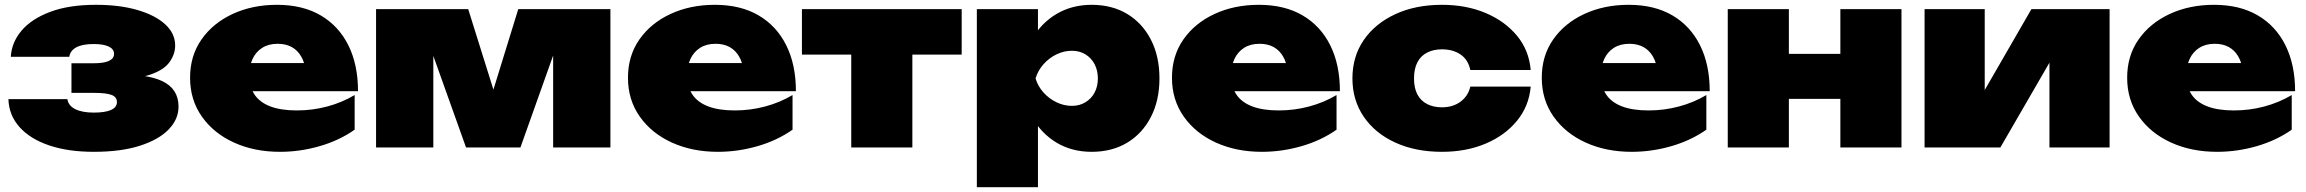

<svg xmlns="http://www.w3.org/2000/svg" viewBox="-20 -613 9586 798"><path d="M370 18Q264 18 185 -8.5Q106 -35 61.5 -84.5Q17 -134 15 -201H260Q264 -174 292.5 -159.5Q321 -145 370 -145Q417 -145 441.5 -156Q466 -167 466 -189Q466 -210 443.5 -218.5Q421 -227 370 -227H277V-350H368Q412 -350 433 -360Q454 -370 454 -389Q454 -409 432 -419.5Q410 -430 369 -430Q323 -430 297.5 -416.5Q272 -403 268 -377H25Q28 -436 69 -485Q110 -534 188 -563.5Q266 -593 379 -593Q477 -593 551 -571.5Q625 -550 666.5 -512Q708 -474 708 -424Q708 -388 685 -355.5Q662 -323 606.5 -303.5Q551 -284 454 -285V-302Q586 -308 654 -276Q722 -244 722 -170Q722 -117 680.5 -74.5Q639 -32 560.5 -7Q482 18 370 18Z M1144 18Q1037 18 952.5 -20.5Q868 -59 819 -128.5Q770 -198 770 -290Q770 -381 817.5 -449Q865 -517 947 -555Q1029 -593 1131 -593Q1238 -593 1313 -549Q1388 -505 1428 -424.5Q1468 -344 1468 -234H978V-351H1320L1252 -313Q1247 -352 1232 -378Q1217 -404 1192.5 -417.5Q1168 -431 1134 -431Q1096 -431 1069.5 -414Q1043 -397 1029.5 -367.5Q1016 -338 1016 -301Q1016 -253 1037.5 -220.5Q1059 -188 1103 -171Q1147 -154 1214 -154Q1279 -154 1340.5 -170.5Q1402 -187 1454 -218V-74Q1390 -29 1308.5 -5.5Q1227 18 1144 18Z M1543 0V-575H1926L2061 -144H2001L2134 -575H2517V0H2279V-475H2312L2143 0H1917L1748 -473L1781 -475V0Z M2964 18Q2857 18 2772.5 -20.5Q2688 -59 2639 -128.5Q2590 -198 2590 -290Q2590 -381 2637.5 -449Q2685 -517 2767 -555Q2849 -593 2951 -593Q3058 -593 3133 -549Q3208 -505 3248 -424.5Q3288 -344 3288 -234H2798V-351H3140L3072 -313Q3067 -352 3052 -378Q3037 -404 3012.5 -417.5Q2988 -431 2954 -431Q2916 -431 2889.5 -414Q2863 -397 2849.5 -367.5Q2836 -338 2836 -301Q2836 -253 2857.5 -220.5Q2879 -188 2923 -171Q2967 -154 3034 -154Q3099 -154 3160.5 -170.5Q3222 -187 3274 -218V-74Q3210 -29 3128.5 -5.5Q3047 18 2964 18Z M3518 -487H3772V0H3518ZM3313 -575H3977V-386H3313Z M4040 -575H4294V-433L4284 -405V-215L4294 -160V165H4040ZM4219 -287Q4229 -381 4268.5 -449.5Q4308 -518 4372 -555.5Q4436 -593 4517 -593Q4602 -593 4665 -555Q4728 -517 4763.5 -448Q4799 -379 4799 -287Q4799 -196 4763.5 -127Q4728 -58 4665 -20Q4602 18 4517 18Q4435 18 4371.5 -20Q4308 -58 4269 -126.5Q4230 -195 4219 -287ZM4543 -287Q4543 -320 4529.5 -346Q4516 -372 4491.5 -387Q4467 -402 4435 -402Q4402 -402 4371 -387Q4340 -372 4317 -346Q4294 -320 4284 -287Q4294 -254 4317 -228.5Q4340 -203 4371 -188Q4402 -173 4435 -173Q4467 -173 4491.5 -188Q4516 -203 4529.5 -228.5Q4543 -254 4543 -287Z M5225 18Q5118 18 5033.5 -20.5Q4949 -59 4900 -128.5Q4851 -198 4851 -290Q4851 -381 4898.5 -449Q4946 -517 5028 -555Q5110 -593 5212 -593Q5319 -593 5394 -549Q5469 -505 5509 -424.5Q5549 -344 5549 -234H5059V-351H5401L5333 -313Q5328 -352 5313 -378Q5298 -404 5273.5 -417.5Q5249 -431 5215 -431Q5177 -431 5150.5 -414Q5124 -397 5110.5 -367.5Q5097 -338 5097 -301Q5097 -253 5118.5 -220.5Q5140 -188 5184 -171Q5228 -154 5295 -154Q5360 -154 5421.5 -170.5Q5483 -187 5535 -218V-74Q5471 -29 5389.5 -5.5Q5308 18 5225 18Z M6342 -253Q6335 -172 6285 -111Q6235 -50 6154.5 -16Q6074 18 5973 18Q5863 18 5779 -20.5Q5695 -59 5648 -128Q5601 -197 5601 -287Q5601 -378 5648 -446.5Q5695 -515 5779 -554Q5863 -593 5973 -593Q6074 -593 6154.5 -559Q6235 -525 6285 -464.5Q6335 -404 6342 -322H6091Q6082 -365 6050.5 -386.5Q6019 -408 5973 -408Q5938 -408 5911.5 -394.5Q5885 -381 5871 -354Q5857 -327 5857 -287Q5857 -247 5871 -220.5Q5885 -194 5911.5 -180.5Q5938 -167 5973 -167Q6019 -167 6050.5 -190.5Q6082 -214 6091 -253Z M6762 18Q6655 18 6570.5 -20.5Q6486 -59 6437 -128.5Q6388 -198 6388 -290Q6388 -381 6435.5 -449Q6483 -517 6565 -555Q6647 -593 6749 -593Q6856 -593 6931 -549Q7006 -505 7046 -424.5Q7086 -344 7086 -234H6596V-351H6938L6870 -313Q6865 -352 6850 -378Q6835 -404 6810.5 -417.5Q6786 -431 6752 -431Q6714 -431 6687.5 -414Q6661 -397 6647.5 -367.5Q6634 -338 6634 -301Q6634 -253 6655.5 -220.5Q6677 -188 6721 -171Q6765 -154 6832 -154Q6897 -154 6958.5 -170.5Q7020 -187 7072 -218V-74Q7008 -29 6926.5 -5.5Q6845 18 6762 18Z M7161 -575H7415V0H7161ZM7629 -575H7883V0H7629ZM7308 -389H7722V-202H7308Z M7979 0V-575H8229V-142L8183 -159L8423 -575H8748V0H8498V-449L8544 -432L8294 0Z M9195 18Q9088 18 9003.5 -20.5Q8919 -59 8870 -128.5Q8821 -198 8821 -290Q8821 -381 8868.5 -449Q8916 -517 8998 -555Q9080 -593 9182 -593Q9289 -593 9364 -549Q9439 -505 9479 -424.5Q9519 -344 9519 -234H9029V-351H9371L9303 -313Q9298 -352 9283 -378Q9268 -404 9243.5 -417.5Q9219 -431 9185 -431Q9147 -431 9120.5 -414Q9094 -397 9080.5 -367.5Q9067 -338 9067 -301Q9067 -253 9088.5 -220.5Q9110 -188 9154 -171Q9198 -154 9265 -154Q9330 -154 9391.5 -170.5Q9453 -187 9505 -218V-74Q9441 -29 9359.5 -5.5Q9278 18 9195 18Z"/></svg>

Font: Unbounded Black
Style: Regular
Weight: 900
Designer: Luke Prowse, Jean-Baptiste Morizot, Fátima Lázaro, Florian Runge
Foundry: NaN
Version: Version 1.701;gftools[0.9.28.dev5+ged2979d]